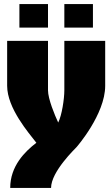

<svg xmlns="http://www.w3.org/2000/svg" viewBox="-20 -920 550 940"><path d="M75 -785H215V-900H75ZM295 -785H435V-900H295ZM15 -720V-500C15 -390 121 -269 158 -221C102 -178 30 -107 30 0H230C230 -80 349 -193 355 -200C355 -200 495 -360 495 -500V-720H295V-478C295 -436 283 -356 265 -320C248 -356 215 -436 215 -478V-720Z"/></svg>

Font: MikodacsPCS
Style: Regular
Weight: 900
Designer: gluk (gluksza@wp.pl)
Foundry: gluk (gluksza@wp.pl)
Version: Version 0.27